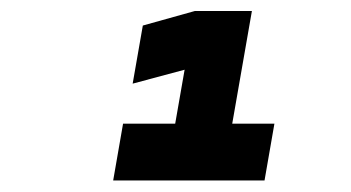

<svg xmlns="http://www.w3.org/2000/svg" viewBox="-20 -713 626 342"><path d="M274.4 -391.6 327.1 -693.4H428.7L376 -391.6ZM181.6 -391.6 199.2 -492.7H296.4L278.8 -391.6ZM371.1 -391.6 388.7 -492.7H468.8L451.2 -391.6ZM216.3 -564 234.4 -667.5 327.1 -693.4 309.1 -588.9Z"/></svg>

Font: Cascadia Code PL
Style: Italic
Weight: 400
Italic angle: -10°
Monospace: yes
Designer: Aaron Bell
Foundry: Saja Typeworks
Version: Version 2404.023